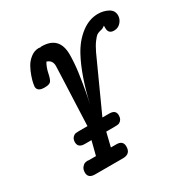

<svg xmlns="http://www.w3.org/2000/svg" viewBox="-155 -580 909 935"><g transform="rotate(-30 300.0 -113.0)"><path d="M74.2 -295.9Q74.2 -297.9 76.7 -312Q79.1 -326.2 87.2 -349.6Q95.2 -373 107.2 -394.5Q119.1 -416 140.1 -432.1Q161.1 -448.2 186 -448.2Q187 -448.2 189.5 -447.5Q191.9 -446.8 193.8 -446.8Q194.8 -446.8 196.5 -447.5Q198.2 -448.2 199.2 -448.2H201.2Q301.3 -448.2 300.8 -344.2Q300.8 -323.2 298.8 -297.1Q296.9 -271 293.5 -246.6Q290 -222.2 286.1 -198Q282.2 -173.8 278.6 -153.3Q274.9 -132.8 271.5 -116.9Q268.1 -101.1 266.1 -91.8L264.2 -83Q297.4 -228 346.2 -319.8Q377 -377.9 422.4 -413.1Q467.8 -448.2 518.1 -448.2Q548.8 -448.2 574.5 -434.6Q600.1 -420.9 600.1 -393.1Q600.1 -372.1 585 -355Q569.8 -337.9 546.9 -337.9Q514.6 -337.9 515.1 -371.1V-383.8Q511.2 -380.9 506.6 -377.9Q502 -375 499 -374Q498 -374 485.6 -370.6Q473.1 -367.2 466.1 -362.1Q459 -356.9 445.1 -338.4Q431.2 -319.8 417 -290L285.2 0H324.2Q360.4 0 359.9 30.8Q359.9 54.7 341.8 64.9Q335.9 68.8 314 68.8H267.1L248 147H278.8Q315.9 147 315.9 180.2Q315.9 222.2 272.9 222.2H116.2Q77.1 222.2 77.1 189.9Q77.1 171.9 85.7 161.4Q94.2 150.9 102.5 148.4Q110.8 146 119.1 146L123 147H164.1L184.1 68.8H146Q108.9 68.8 108.9 37.1Q108.9 14.2 127 3.9Q132.8 0 153.8 0H201.2Q203.1 -46.9 206.5 -128.4Q210 -210 212.4 -268.6Q214.8 -327.1 214.8 -331.1Q214.8 -363.3 185.1 -372.1Q170.9 -348.1 165 -318.6Q159.2 -289.1 151.1 -278.1Q143.1 -267.1 116.2 -267.1H113.8Q74.2 -267.1 74.2 -295.9Z"/></g></svg>

Font: CMU Typewriter Text
Style: BoldItalic
Weight: 700
Italic angle: -14.04°
Version: Version 0.7.0